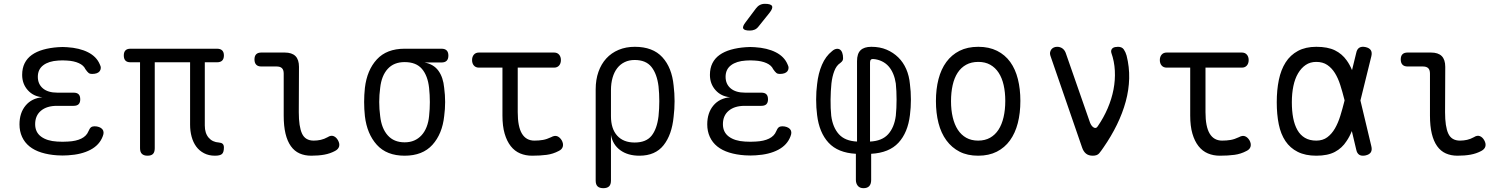

<svg xmlns="http://www.w3.org/2000/svg" viewBox="-20 -805 7840 1005"><path d="M502 -469Q508 -458 507.5 -448.5Q507 -439 501.5 -432Q496 -425 486 -421.5Q476 -418 462 -418Q457 -418 452.5 -419Q448 -420 444 -423Q440 -426 436 -431Q432 -436 427 -443Q418 -463 392.5 -474.5Q367 -486 331 -488Q319 -489 307.5 -489Q296 -489 284 -488Q235 -485 206.5 -463.5Q178 -442 178 -403Q178 -365 204.5 -342.5Q231 -320 280 -320H365Q383 -320 391.5 -311.5Q400 -303 400 -285Q400 -268 391.5 -259.5Q383 -251 365 -251H278Q225 -251 194.5 -225.5Q164 -200 164 -155Q164 -113 195 -90Q226 -67 279 -64Q293 -63 307.5 -63Q322 -63 336 -64Q378 -66 405.5 -79.5Q433 -93 443 -118Q446 -125 449 -130Q452 -135 455.5 -138Q459 -141 464 -142.5Q469 -144 474 -144Q488 -144 498.5 -140Q509 -136 515 -129.5Q521 -123 522 -113.5Q523 -104 518 -92Q501 -46 453.5 -21Q406 4 336 8Q322 9 307.5 9Q293 9 279 8Q234 5 197 -6.5Q160 -18 134.5 -38.5Q109 -59 95.5 -88.5Q82 -118 82 -154Q82 -214 114 -252.5Q146 -291 202 -296Q155 -300 125.5 -333Q96 -366 96 -413Q96 -448 109 -474Q122 -500 146.5 -517.5Q171 -535 206 -545Q241 -555 284 -558Q296 -559 307.5 -559Q319 -559 331 -558Q396 -554 440.5 -531.5Q485 -509 502 -469Z M1105 10Q1073 10 1048 -3Q1023 -16 1007 -38Q991 -60 983 -89.5Q975 -119 975 -152V-479H790V-29Q790 -9 781 0.5Q772 10 752 10Q733 10 723 0.5Q713 -9 713 -29V-479H663Q645 -479 636.5 -488Q628 -497 628 -515Q628 -532 636.5 -541Q645 -550 663 -550H1116Q1134 -550 1143 -541Q1152 -532 1152 -515Q1152 -497 1143 -488Q1134 -479 1116 -479H1052V-148Q1052 -108 1072 -84.5Q1092 -61 1126 -59Q1139 -58 1145.5 -52Q1152 -46 1152 -33Q1152 -8 1142 1Q1132 10 1105 10Z M1544 -218Q1544 -142 1561 -105.5Q1578 -69 1622 -69Q1641 -69 1659 -73Q1677 -77 1695 -87Q1712 -98 1726 -92.5Q1740 -87 1749 -71Q1759 -53 1755 -38.5Q1751 -24 1734 -15Q1708 -1 1677.5 4.5Q1647 10 1609 10Q1575 10 1548 -2Q1521 -14 1502.5 -40Q1484 -66 1474.5 -105.5Q1465 -145 1465 -200V-420Q1465 -439 1456 -448Q1447 -457 1428 -457H1348Q1330 -457 1321 -466.5Q1312 -476 1312 -494Q1312 -512 1321 -521Q1330 -530 1348 -530H1470Q1508 -530 1526.5 -511.5Q1545 -493 1545 -455Z M2291 -478H2202Q2250 -469 2275 -434.5Q2300 -400 2305 -345Q2310 -308 2310 -271Q2310 -234 2305 -197Q2295 -104 2243.5 -47Q2192 10 2098 10Q2004 10 1952.5 -47Q1901 -104 1890 -197Q1886 -234 1886 -271Q1886 -308 1890 -345Q1901 -438 1952.5 -494Q2004 -550 2098 -550H2291Q2309 -550 2318 -541Q2327 -532 2327 -514Q2327 -496 2318 -487Q2309 -478 2291 -478ZM2098 -60Q2126 -60 2148 -69.5Q2170 -79 2186.5 -97Q2203 -115 2213 -140.5Q2223 -166 2226 -197Q2230 -234 2230 -271Q2230 -308 2226 -345Q2219 -409 2188.5 -444.5Q2158 -480 2098 -480Q2042 -480 2009.5 -444.5Q1977 -409 1970 -345Q1965 -308 1965 -271Q1965 -234 1970 -197Q1977 -133 2009.5 -96.5Q2042 -60 2098 -60Z M2880 -530Q2897 -530 2906.5 -519Q2916 -508 2916 -490.5Q2916 -473 2906.5 -462Q2897 -451 2880 -451H2690V-218Q2690 -142 2712 -105.5Q2734 -69 2777 -69Q2801 -69 2821.5 -72.5Q2842 -76 2865 -87Q2883 -97 2896.5 -92Q2910 -87 2920 -71Q2930 -53 2926 -38Q2922 -23 2905 -15Q2875 1 2841.5 5.5Q2808 10 2765 10Q2731 10 2702.5 -2Q2674 -14 2653.5 -40Q2633 -66 2621.5 -105.5Q2610 -145 2610 -200V-451H2487Q2470 -451 2460.5 -462Q2451 -473 2451 -490.5Q2451 -508 2460.5 -519Q2470 -530 2487 -530Z M3138 180Q3118 180 3108 170.5Q3098 161 3098 140V-337Q3098 -388 3112.5 -429Q3127 -470 3153.5 -499Q3180 -528 3218 -544Q3256 -560 3303 -560Q3397 -560 3447 -505.5Q3497 -451 3506 -357Q3511 -317 3511 -275.5Q3511 -234 3506 -194Q3497 -100 3453.5 -45Q3410 10 3327 10Q3266 10 3226.5 -19Q3187 -48 3178 -99V140Q3178 161 3168 170.5Q3158 180 3138 180ZM3302 -59Q3362 -59 3390.5 -94.5Q3419 -130 3427 -197Q3431 -236 3431 -275.5Q3431 -315 3427 -353Q3419 -418 3390 -454.5Q3361 -491 3302 -491Q3273 -491 3250 -480Q3227 -469 3211 -448.5Q3195 -428 3186.5 -398.5Q3178 -369 3178 -333V-197Q3178 -131 3210.5 -95Q3243 -59 3302 -59Z M4102 -469Q4108 -458 4107.5 -448.5Q4107 -439 4101.5 -432Q4096 -425 4086 -421.5Q4076 -418 4062 -418Q4057 -418 4052.5 -419Q4048 -420 4044 -423Q4040 -426 4036 -431Q4032 -436 4027 -443Q4018 -463 3992.5 -474.5Q3967 -486 3931 -488Q3919 -489 3907.5 -489Q3896 -489 3884 -488Q3835 -485 3806.5 -463.5Q3778 -442 3778 -403Q3778 -365 3804.5 -342.5Q3831 -320 3880 -320H3965Q3983 -320 3991.5 -311.5Q4000 -303 4000 -285Q4000 -268 3991.5 -259.5Q3983 -251 3965 -251H3878Q3825 -251 3794.5 -225.5Q3764 -200 3764 -155Q3764 -113 3795 -90Q3826 -67 3879 -64Q3893 -63 3907.5 -63Q3922 -63 3936 -64Q3978 -66 4005.5 -79.5Q4033 -93 4043 -118Q4046 -125 4049 -130Q4052 -135 4055.5 -138Q4059 -141 4064 -142.5Q4069 -144 4074 -144Q4088 -144 4098.5 -140Q4109 -136 4115 -129.5Q4121 -123 4122 -113.5Q4123 -104 4118 -92Q4101 -46 4053.5 -21Q4006 4 3936 8Q3922 9 3907.5 9Q3893 9 3879 8Q3834 5 3797 -6.5Q3760 -18 3734.5 -38.5Q3709 -59 3695.5 -88.5Q3682 -118 3682 -154Q3682 -214 3714 -252.5Q3746 -291 3802 -296Q3755 -300 3725.5 -333Q3696 -366 3696 -413Q3696 -448 3709 -474Q3722 -500 3746.5 -517.5Q3771 -535 3806 -545Q3841 -555 3884 -558Q3896 -559 3907.5 -559Q3919 -559 3931 -558Q3996 -554 4040.5 -531.5Q4085 -509 4102 -469ZM3951 -667Q3942 -655 3930.5 -650Q3919 -645 3905 -645Q3876 -645 3870.5 -655.5Q3865 -666 3883 -689L3937 -761Q3946 -773 3957.5 -779Q3969 -785 3984 -785Q4015 -785 4021 -773.5Q4027 -762 4008 -738Z M4500 180Q4480 180 4470 167.5Q4460 155 4460 137V0Q4366 -5 4317 -58Q4268 -111 4257 -203Q4252 -241 4252 -284Q4252 -327 4257 -364Q4263 -421 4282.5 -466Q4302 -511 4335 -537Q4346 -547 4357 -549Q4368 -551 4376 -546Q4384 -541 4388.5 -529Q4393 -517 4393 -500Q4393 -493 4390 -487.5Q4387 -482 4378 -475Q4358 -462 4347 -433Q4336 -404 4332 -368Q4328 -329 4327.5 -283.5Q4327 -238 4331 -199Q4339 -138 4371 -102.5Q4403 -67 4466 -64V-485Q4466 -524 4484.5 -542Q4503 -560 4541 -560Q4586 -560 4621 -545Q4656 -530 4682 -504.5Q4708 -479 4723.5 -443.5Q4739 -408 4743 -364Q4748 -327 4748 -284Q4748 -241 4743 -203Q4732 -111 4683 -58Q4634 -5 4540 0V137Q4540 158 4530 169Q4520 180 4500 180ZM4534 -478V-64Q4597 -67 4629 -102.5Q4661 -138 4669 -199Q4673 -238 4673 -283.5Q4673 -329 4669 -368Q4665 -395 4655.5 -418Q4646 -441 4631.5 -457.5Q4617 -474 4596.5 -484Q4576 -494 4552 -496Q4543 -497 4538.5 -492.5Q4534 -488 4534 -478Z M5100 10Q5044 10 5003 -11Q4962 -32 4934 -70Q4906 -108 4892.5 -160.5Q4879 -213 4879 -276Q4879 -339 4892.5 -391Q4906 -443 4933.5 -480.5Q4961 -518 5002.5 -539Q5044 -560 5101 -560Q5157 -560 5199 -539Q5241 -518 5268 -480.5Q5295 -443 5308 -391Q5321 -339 5321 -277Q5321 -213 5307.5 -160.5Q5294 -108 5266.5 -70Q5239 -32 5197.5 -11Q5156 10 5100 10ZM5100 -69Q5136 -69 5162.5 -84Q5189 -99 5206.5 -126Q5224 -153 5233 -191.5Q5242 -230 5242 -277Q5242 -322 5233.5 -359.5Q5225 -397 5207.5 -424Q5190 -451 5163.5 -466Q5137 -481 5101 -481Q5064 -481 5037 -466Q5010 -451 4992.5 -424Q4975 -397 4966.5 -359Q4958 -321 4958 -275Q4958 -229 4967 -191Q4976 -153 4993.5 -126Q5011 -99 5037.5 -84Q5064 -69 5100 -69Z M5644 -33 5478 -514Q5475 -523 5476.5 -531Q5478 -539 5482.5 -545.5Q5487 -552 5495 -556Q5503 -560 5513 -560Q5529 -560 5540.5 -552Q5552 -544 5558 -529L5686 -162Q5694 -143 5706 -137Q5718 -131 5726 -144Q5757 -189 5778 -238Q5799 -287 5808.5 -336.5Q5818 -386 5815.5 -435Q5813 -484 5797 -529Q5795 -537 5797 -543Q5799 -549 5804 -553Q5809 -557 5816.5 -558.5Q5824 -560 5832 -560Q5853 -560 5862.5 -546Q5872 -532 5877 -514Q5892 -455 5890.5 -394.5Q5889 -334 5872.5 -273.5Q5856 -213 5826.5 -152.5Q5797 -92 5756 -33Q5744 -15 5733.5 -2.5Q5723 10 5700 10Q5678 10 5664.5 -1Q5651 -12 5644 -33Z M6480 -530Q6497 -530 6506.5 -519Q6516 -508 6516 -490.5Q6516 -473 6506.5 -462Q6497 -451 6480 -451H6290V-218Q6290 -142 6312 -105.5Q6334 -69 6377 -69Q6401 -69 6421.5 -72.5Q6442 -76 6465 -87Q6483 -97 6496.5 -92Q6510 -87 6520 -71Q6530 -53 6526 -38Q6522 -23 6505 -15Q6475 1 6441.5 5.5Q6408 10 6365 10Q6331 10 6302.5 -2Q6274 -14 6253.5 -40Q6233 -66 6221.5 -105.5Q6210 -145 6210 -200V-451H6087Q6070 -451 6060.5 -462Q6051 -473 6051 -490.5Q6051 -508 6060.5 -519Q6070 -530 6087 -530Z M7158 -40Q7163 -20 7155.5 -8Q7148 4 7128 8.5Q7108 13 7095.5 5.5Q7083 -2 7079 -22L7056 -119Q7044 -89 7028 -66Q7005 -30 6967.5 -10Q6930 10 6870 10Q6813 10 6773 -10Q6733 -30 6708.5 -66.5Q6684 -103 6673.5 -154.5Q6663 -206 6663 -270Q6663 -334 6674 -387Q6685 -440 6709.5 -478.5Q6734 -517 6774 -538.5Q6814 -560 6870 -560Q6930 -560 6967.5 -541.5Q7005 -523 7029 -489Q7045 -467 7057 -438L7079 -528Q7083 -548 7095.5 -555.5Q7108 -563 7128 -558.5Q7148 -554 7155.5 -542Q7163 -530 7158 -510L7101 -279ZM7018 -280 7017 -284Q7007 -324 6995.5 -360Q6984 -396 6967.5 -422.5Q6951 -449 6927.5 -465Q6904 -481 6870 -481Q6838 -481 6814.5 -465Q6791 -449 6774.5 -421Q6758 -393 6750 -354.5Q6742 -316 6742 -270Q6742 -224 6749 -187.5Q6756 -151 6771 -124.5Q6786 -98 6810.5 -83.5Q6835 -69 6870 -69Q6904 -69 6927.5 -86.5Q6951 -104 6967.5 -132.5Q6984 -161 6995.5 -198Q7007 -235 7017 -275Z M7544 -218Q7544 -142 7561 -105.5Q7578 -69 7622 -69Q7641 -69 7659 -73Q7677 -77 7695 -87Q7712 -98 7726 -92.5Q7740 -87 7749 -71Q7759 -53 7755 -38.5Q7751 -24 7734 -15Q7708 -1 7677.5 4.5Q7647 10 7609 10Q7575 10 7548 -2Q7521 -14 7502.5 -40Q7484 -66 7474.5 -105.5Q7465 -145 7465 -200V-420Q7465 -439 7456 -448Q7447 -457 7428 -457H7348Q7330 -457 7321 -466.5Q7312 -476 7312 -494Q7312 -512 7321 -521Q7330 -530 7348 -530H7470Q7508 -530 7526.5 -511.5Q7545 -493 7545 -455Z"/></svg>

Font: Maple Mono Normal NL Light
Style: Regular
Weight: 300
Monospace: yes
Designer: subframe7536
Version: Version 7.000